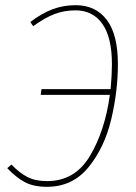

<svg xmlns="http://www.w3.org/2000/svg" viewBox="-20 -711 524 741"><path d="M435 -464Q435 -358 409 -249.5Q383 -141 321.5 -65.5Q260 10 161 10Q109 10 75 -8.5Q41 -27 8 -62L24 -76Q55 -44 85.5 -28Q116 -12 162 -12Q269 -12 327 -109Q385 -206 404 -345H137L140 -367H407Q412 -424 412 -463Q412 -567 375 -619Q338 -671 272 -671Q228 -671 191 -657Q154 -643 108 -610L97 -626Q140 -659 182 -675Q224 -691 272 -691Q349 -691 392 -634.5Q435 -578 435 -464Z"/></svg>

Font: Fira Sans Condensed Thin
Style: Italic
Weight: 250
Width: 3
Italic angle: -8°
Designer: Carrois Corporate & Edenspiekermann AG
Foundry: Carrois Corporate GbR & Edenspiekermann AG
Version: Version 4.203